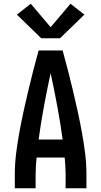

<svg xmlns="http://www.w3.org/2000/svg" viewBox="-20 -1004 540 1024"><path d="M59 0V-74Q59 -130 66 -186Q73 -242 83 -297Q93 -352 105 -407Q117 -462 130 -517Q143 -572 157 -626.5Q171 -681 186 -735H314Q329 -681 343 -626.5Q357 -572 370 -517Q383 -462 395 -407Q407 -352 417 -297Q427 -242 434 -186Q441 -130 441 -74V0H330V-74Q330 -96 328.5 -118.5Q327 -141 325 -164H175Q173 -141 171.5 -118.5Q170 -96 170 -74V0ZM186 -260H314Q302 -349 285.5 -437.5Q269 -526 250 -614Q231 -526 214.5 -437.5Q198 -349 186 -260ZM200 -800 70 -926 144 -984 250 -859 356 -984 430 -926 300 -800Z"/></svg>

Font: Zed Mono
Style: Bold
Weight: 700
Monospace: yes
Designer: Belleve Invis
Foundry: Belleve Invis
Version: Version 1.0.0; ttfautohint (v1.8.4)